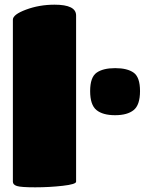

<svg xmlns="http://www.w3.org/2000/svg" viewBox="-20 -800 648 820"><path d="M305 -734V-24Q305 -13 248 -6.5Q191 0 130.5 0Q70 0 52.5 -5.5Q35 -11 35 -24V-716Q35 -738 91.5 -759Q148 -780 213 -780Q305 -780 305 -734ZM578 -411Q578 -352 551 -330Q524 -308 471.5 -308Q419 -308 392 -330Q365 -352 365 -411Q365 -470 392.5 -489.5Q420 -509 472 -509Q524 -509 551 -489.5Q578 -470 578 -411Z"/></svg>

Font: Titan One
Style: Regular
Weight: 400
Designer: Rodrigo Fuenzalida
Foundry: Rodrigo Fuenzalida
Version: Version 1.001